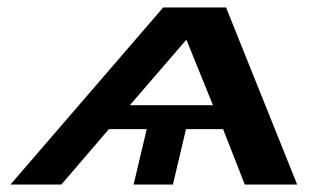

<svg xmlns="http://www.w3.org/2000/svg" viewBox="-20 -493 835 513"><path d="M8 0 416 -473H584L774 0H634L576 -148H477L442 0H337L372 -148H271L144 0ZM327 -212H549Q522 -278 478 -387Z"/></svg>

Font: Coval
Style: ExtraBold Italic
Weight: 800
Foundry: Context Ltd
Version: Version 001.000